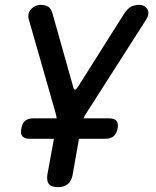

<svg xmlns="http://www.w3.org/2000/svg" viewBox="-20 -760 640 790"><path d="M218 10Q192 10 181.5 -2.5Q171 -15 175 -42L202 -189H102Q81 -189 72 -199.5Q63 -210 68 -232Q71 -253 83.5 -263Q96 -273 117 -273H213Q212 -284 209 -294L98 -682Q95 -694 98 -704.5Q101 -715 108.5 -723Q116 -731 126 -735.5Q136 -740 146 -740Q167 -740 179 -732Q191 -724 197 -701L281 -403Q284 -391 288.5 -391Q293 -391 301 -403L489 -701Q504 -724 518.5 -732Q533 -740 554 -740Q564 -740 572.5 -735.5Q581 -731 586 -723Q591 -715 590.5 -704.5Q590 -694 583 -682L335 -294Q328 -284 324 -273H429Q450 -273 459 -263Q468 -253 464 -232Q460 -210 447.5 -199.5Q435 -189 414 -189H305L279 -42Q274 -15 259 -2.5Q244 10 218 10Z"/></svg>

Font: Maple Mono NL Medium
Style: Italic
Weight: 500
Italic angle: -10°
Monospace: yes
Designer: subframe7536
Version: Version 7.000